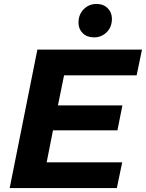

<svg xmlns="http://www.w3.org/2000/svg" viewBox="-20 -951 738 971"><path d="M216 -130H598L571 0H29L169 -700H698L671 -570H304L273 -418H599L574 -292H248ZM456 -762Q420 -762 398.5 -783Q377 -804 377 -836Q377 -878 403.5 -904.5Q430 -931 468 -931Q503 -931 524.5 -909.5Q546 -888 546 -856Q546 -814 519.5 -788Q493 -762 456 -762Z"/></svg>

Font: Montserrat
Style: Bold Italic
Weight: 700
Italic angle: -11.3°
Designer: Julieta Ulanovsky
Foundry: Julieta Ulanovsky
Version: Version 9.000; ttfautohint (v1.8.4.7-5d5b)